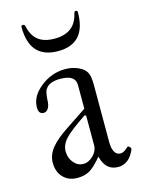

<svg xmlns="http://www.w3.org/2000/svg" viewBox="-103 -701 568 773"><g transform="rotate(-15 181.5 -315.0)"><path d="M180.2 -502Q62 -502 62 -633.8Q62 -640.6 69.3 -640.6Q76.7 -640.6 78.1 -633.8Q86.4 -593.3 111.1 -573.7Q135.7 -554.2 179.2 -554.2Q266.1 -554.2 282.2 -633.8Q283.2 -638.2 286.9 -639.6Q290.5 -641.1 293.7 -639.6Q296.9 -638.2 296.9 -633.8Q296.9 -502 180.2 -502ZM123 11.2Q86.4 11.2 64.2 -12.2Q42 -35.6 42 -73.2Q42 -105 64.7 -133.8Q87.4 -162.6 140.1 -196.8L221.2 -251V-350.1Q221.2 -392.1 158.2 -392.1Q111.8 -392.1 97.2 -368.2Q89.4 -360.4 86.9 -324.2Q86.9 -302.7 79.3 -289.8Q71.8 -276.9 59.1 -276.9Q38.1 -276.9 38.1 -305.2Q38.1 -351.1 84.2 -387.9Q130.4 -424.8 187 -424.8Q225.6 -424.8 255.9 -405.8Q271 -396 277.1 -380.1Q283.2 -364.3 283.2 -334V-94.2Q283.2 -67.9 291.7 -53.5Q300.3 -39.1 315.9 -39.1Q330.1 -39.1 347.2 -56.2Q350.1 -59.1 354 -57.6Q357.9 -56.2 360.8 -51.5Q363.8 -46.9 361.8 -43Q338.9 11.2 293 11.2Q240.7 11.2 226.1 -49.8Q196.3 -14.2 175.3 -1.5Q154.3 11.2 123 11.2ZM221.2 -98.1V-221.2L215.8 -225.1Q149.4 -180.7 126.7 -156.2Q104 -131.8 104 -104Q104 -76.7 120.6 -56.9Q137.2 -37.1 160.2 -37.1Q183.1 -37.1 202.1 -56.2Q221.2 -75.2 221.2 -98.1Z"/></g></svg>

Font: Junicode SmCond Light
Style: Regular
Weight: 300
Width: 4
Designer: Peter S. Baker
Version: Version 2.206